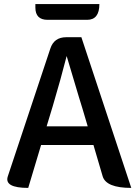

<svg xmlns="http://www.w3.org/2000/svg" viewBox="-20 -919 662 939"><path d="M238 -400 208 -301H409Q380 -400 366 -444Q353 -486 306 -645Q278 -535 238 -400ZM118 0Q0 0 18 -56L226 -681Q244 -737 304 -737H378L622 0Q499 0 482 -57L437 -210H181L118 0ZM213 -822Q153 -822 153 -882V-899H466Q466 -822 406 -822Z"/></svg>

Font: Swei Half Moon CJK TC
Style: Medium
Weight: 500
Version: Version 2.125